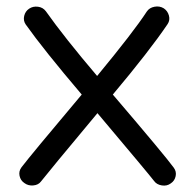

<svg xmlns="http://www.w3.org/2000/svg" viewBox="-20 -567 608 599"><path d="M56 4Q44 -4 41 -18.5Q38 -33 47 -45Q75 -82 235 -272Q116 -412 60 -491Q52 -503 55.5 -517.5Q59 -532 71 -540Q83 -548 98.5 -546Q114 -544 123 -532Q181 -450 283 -330Q397 -468 438 -531Q446 -543 462 -546Q478 -549 491 -541Q503 -533 507 -518.5Q511 -504 503 -492Q447 -409 332 -272Q496 -80 522 -44Q531 -32 528 -17.5Q525 -3 513 5Q501 14 485 11.5Q469 9 461 -2Q445 -23 284 -214Q128 -27 108 -1Q100 10 84 11.5Q68 13 56 4Z"/></svg>

Font: Hoogli Semibold
Style: Regular
Weight: 600
Designer: Anand Singh Naorem
Foundry: Brand New Type
Version: Version 1.00 b007